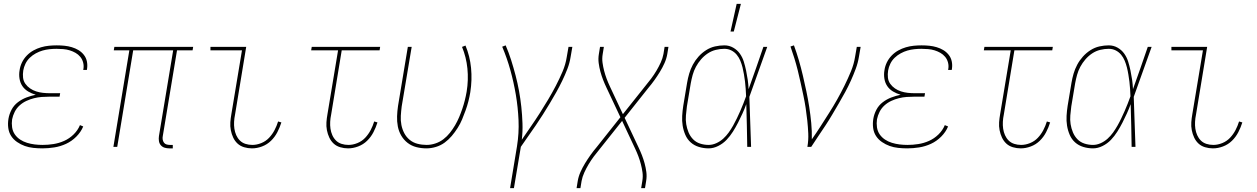

<svg xmlns="http://www.w3.org/2000/svg" viewBox="-20 -764 6540 999"><path d="M201 8Q177 8 153.5 5.5Q130 3 109 -4.5Q88 -12 69 -25Q50 -38 38 -56.5Q26 -75 23 -98.5Q20 -122 24 -146Q28 -170 40 -193Q52 -216 73 -232Q94 -248 118 -257Q142 -266 166 -271Q145 -277 126.5 -288Q108 -299 96.5 -316Q85 -333 81.5 -355Q78 -377 82 -399Q85 -420 94.5 -439.5Q104 -459 119.5 -475Q135 -491 154 -501.5Q173 -512 193.5 -518Q214 -524 234.5 -526Q255 -528 275 -528Q296 -528 315.5 -526Q335 -524 353.5 -518.5Q372 -513 388 -503.5Q404 -494 416 -479Q428 -464 432 -445Q436 -426 433 -406L432 -400H413L414 -405Q417 -422 412.5 -439Q408 -456 397.5 -468.5Q387 -481 373 -489Q359 -497 343 -502Q327 -507 309 -508.5Q291 -510 274 -510Q256 -510 237.5 -508Q219 -506 201.5 -501Q184 -496 166.5 -486.5Q149 -477 135 -463.5Q121 -450 112.5 -432.5Q104 -415 101 -397Q98 -378 100 -360Q102 -342 112 -328Q122 -314 136.5 -304Q151 -294 168 -288.5Q185 -283 203 -281Q221 -279 240 -279H293L290 -261H237Q217 -261 197 -259.5Q177 -258 157 -253Q137 -248 117.5 -239Q98 -230 82 -215.5Q66 -201 56.5 -182Q47 -163 43 -143Q40 -122 43 -101.5Q46 -81 57 -65Q68 -49 84.5 -38Q101 -27 120.5 -21Q140 -15 160.5 -12.5Q181 -10 202 -10Q230 -10 258.5 -14.5Q287 -19 314 -31Q341 -43 363 -64.5Q385 -86 396 -113L413 -106Q401 -77 377 -53Q353 -29 323.5 -15.5Q294 -2 262.5 3Q231 8 201 8Z M879 8H861Q848 8 836.5 4.5Q825 1 817 -8Q809 -17 807 -30Q805 -43 807 -56L881 -502H673L590 0H570L653 -502H572L575 -520H985L982 -502H901L827 -56Q825 -47 826.5 -38Q828 -29 833 -22Q838 -15 846.5 -12.5Q855 -10 864 -10H879Z M1291 8Q1270 8 1250 2Q1230 -4 1216 -17Q1202 -30 1193.5 -48Q1185 -66 1181 -86.5Q1177 -107 1178.5 -128Q1180 -149 1184 -171L1239 -502H1075V-520H1261L1203 -168Q1199 -149 1198 -130.5Q1197 -112 1199.5 -94.5Q1202 -77 1209 -61Q1216 -45 1228 -33Q1240 -21 1257 -15.5Q1274 -10 1293 -10Q1316 -10 1339.5 -19.5Q1363 -29 1380 -47Q1397 -65 1408.5 -87Q1420 -109 1427 -132L1444 -127Q1436 -101 1423 -76Q1410 -51 1390 -31.5Q1370 -12 1343.5 -2Q1317 8 1291 8Z M1791 8Q1770 8 1750 2Q1730 -4 1716 -17Q1702 -30 1693.5 -48Q1685 -66 1681 -86.5Q1677 -107 1678.5 -128Q1680 -149 1684 -171L1739 -502H1599L1602 -520H1958L1955 -502H1758L1703 -168Q1699 -149 1698 -130.5Q1697 -112 1699.5 -94.5Q1702 -77 1709 -61Q1716 -45 1728 -33Q1740 -21 1757 -15.5Q1774 -10 1793 -10Q1816 -10 1839.5 -19.5Q1863 -29 1880 -47Q1897 -65 1908.5 -87Q1920 -109 1927 -132L1944 -127Q1936 -101 1923 -76Q1910 -51 1890 -31.5Q1870 -12 1843.5 -2Q1817 8 1791 8Z M2199 8Q2172 8 2146.5 1.5Q2121 -5 2101 -20.5Q2081 -36 2068 -58Q2055 -80 2050 -106Q2045 -132 2046 -159Q2047 -186 2051 -213L2102 -520H2122L2070 -210Q2067 -186 2065.5 -161.5Q2064 -137 2068.5 -114Q2073 -91 2083.5 -71Q2094 -51 2111.5 -36.5Q2129 -22 2152 -16Q2175 -10 2200 -10Q2222 -10 2245 -17.5Q2268 -25 2287 -39.5Q2306 -54 2321 -73Q2336 -92 2348 -112.5Q2360 -133 2369 -154.5Q2378 -176 2385.5 -198Q2393 -220 2398.5 -242Q2404 -264 2408 -287Q2418 -348 2412 -407.5Q2406 -467 2384 -520L2402 -527Q2425 -472 2431 -410Q2437 -348 2427 -284Q2423 -260 2417 -236.5Q2411 -213 2402.5 -189.5Q2394 -166 2384.5 -143Q2375 -120 2361 -98Q2347 -76 2330.5 -56.5Q2314 -37 2293.5 -22Q2273 -7 2248 0.5Q2223 8 2199 8Z M2634 215 2670 -3Q2681 -71 2678 -138.5Q2675 -206 2664 -271Q2653 -336 2635.5 -399Q2618 -462 2593 -521L2611 -528Q2627 -491 2639.5 -451.5Q2652 -412 2662.5 -372Q2673 -332 2680.5 -291Q2688 -250 2692.5 -208Q2697 -166 2698.5 -123Q2700 -80 2695 -37Q2718 -71 2742 -105.5Q2766 -140 2788 -174.5Q2810 -209 2831.5 -245Q2853 -281 2872 -317.5Q2891 -354 2907 -391.5Q2923 -429 2929 -468L2938 -520H2958L2949 -468Q2944 -436 2932 -405Q2920 -374 2905.5 -344Q2891 -314 2874.5 -284.5Q2858 -255 2840.5 -226Q2823 -197 2805 -168.5Q2787 -140 2767.5 -111.5Q2748 -83 2728.5 -55.5Q2709 -28 2690 0L2654 215Z M2980 215 2986 178Q2990 154 3000.5 130.5Q3011 107 3024.5 85Q3038 63 3053 42Q3068 21 3085 1L3208 -154L3136 -307Q3126 -328 3118 -348.5Q3110 -369 3104 -391Q3098 -413 3095 -436Q3092 -459 3096 -483L3102 -520H3122L3116 -483Q3112 -460 3115 -438Q3118 -416 3123.5 -395Q3129 -374 3136.5 -354Q3144 -334 3153 -315L3221 -170L3338 -317Q3354 -336 3368.5 -355.5Q3383 -375 3395.5 -396Q3408 -417 3418 -439Q3428 -461 3432 -483L3438 -520H3458L3452 -483Q3448 -459 3437.5 -435.5Q3427 -412 3413.5 -390Q3400 -368 3385 -347Q3370 -326 3353 -306L3230 -151L3302 2Q3312 23 3320 43.5Q3328 64 3334 86Q3340 108 3343 131Q3346 154 3342 178L3336 215H3316L3322 178Q3326 155 3323 133Q3320 111 3314.5 90Q3309 69 3301.5 49Q3294 29 3285 10L3217 -135L3100 12Q3084 31 3069.5 50.5Q3055 70 3042.5 91Q3030 112 3020 134Q3010 156 3006 178L3000 215Z M3667 8Q3641 8 3616.5 0.5Q3592 -7 3574 -23Q3556 -39 3546 -62Q3536 -85 3532 -110Q3528 -135 3529.5 -161Q3531 -187 3535 -213L3555 -333Q3559 -357 3566 -381Q3573 -405 3585 -427.5Q3597 -450 3614.5 -469.5Q3632 -489 3654 -503Q3676 -517 3700.5 -522.5Q3725 -528 3749 -528Q3774 -528 3795 -516Q3816 -504 3829.5 -485Q3843 -466 3850 -443.5Q3857 -421 3862 -397Q3867 -373 3870.5 -349Q3874 -325 3875 -300Q3895 -355 3914 -410Q3933 -465 3952 -520H3972Q3948 -455 3925.5 -390Q3903 -325 3879 -260Q3882 -195 3883.5 -130Q3885 -65 3888 0H3868Q3867 -55 3866 -110.5Q3865 -166 3863 -222Q3854 -197 3843 -173Q3832 -149 3820 -125.5Q3808 -102 3793.5 -79Q3779 -56 3760.5 -36.5Q3742 -17 3717 -4.5Q3692 8 3667 8ZM3667 -10Q3687 -10 3707 -19Q3727 -28 3743 -42.5Q3759 -57 3771.5 -74.5Q3784 -92 3794.5 -110.5Q3805 -129 3814 -148Q3823 -167 3831.5 -186Q3840 -205 3847.5 -224.5Q3855 -244 3862 -263Q3861 -282 3860 -301Q3859 -320 3856.5 -339Q3854 -358 3851 -376.5Q3848 -395 3843.5 -413Q3839 -431 3832 -448Q3825 -465 3813.5 -479Q3802 -493 3785.5 -501.5Q3769 -510 3749 -510Q3727 -510 3704.5 -504.5Q3682 -499 3662.5 -486Q3643 -473 3627.5 -455Q3612 -437 3601 -416.5Q3590 -396 3584 -374Q3578 -352 3574 -330L3554 -210Q3551 -187 3549 -163.5Q3547 -140 3550.5 -118Q3554 -96 3562.5 -75.5Q3571 -55 3586 -39.5Q3601 -24 3622.5 -17Q3644 -10 3667 -10ZM3781 -600 3813 -744H3835L3798 -600Z M4181 0Q4187 -35 4185.5 -69Q4184 -103 4180.5 -136Q4177 -169 4172 -202Q4167 -235 4160 -267.5Q4153 -300 4146 -332.5Q4139 -365 4131 -397Q4123 -429 4113.5 -460Q4104 -491 4093 -522L4111 -528Q4125 -490 4136.5 -450.5Q4148 -411 4157.5 -370.5Q4167 -330 4175.5 -289.5Q4184 -249 4190.5 -207.5Q4197 -166 4201 -124Q4205 -82 4204 -39Q4228 -73 4250 -107.5Q4272 -142 4294 -176.5Q4316 -211 4336 -246.5Q4356 -282 4374 -318.5Q4392 -355 4407.5 -392.5Q4423 -430 4429 -468L4438 -520H4458L4449 -468Q4444 -437 4432.5 -406Q4421 -375 4407.5 -345Q4394 -315 4378 -285.5Q4362 -256 4345 -227Q4328 -198 4311 -169Q4294 -140 4275.5 -112Q4257 -84 4238 -56Q4219 -28 4201 0Z M4701 8Q4677 8 4653.5 5.5Q4630 3 4609 -4.5Q4588 -12 4569 -25Q4550 -38 4538 -56.5Q4526 -75 4523 -98.5Q4520 -122 4524 -146Q4528 -170 4540 -193Q4552 -216 4573 -232Q4594 -248 4618 -257Q4642 -266 4666 -271Q4645 -277 4626.5 -288Q4608 -299 4596.5 -316Q4585 -333 4581.5 -355Q4578 -377 4582 -399Q4585 -420 4594.5 -439.5Q4604 -459 4619.5 -475Q4635 -491 4654 -501.5Q4673 -512 4693.5 -518Q4714 -524 4734.5 -526Q4755 -528 4775 -528Q4796 -528 4815.5 -526Q4835 -524 4853.5 -518.5Q4872 -513 4888 -503.5Q4904 -494 4916 -479Q4928 -464 4932 -445Q4936 -426 4933 -406L4932 -400H4913L4914 -405Q4917 -422 4912.5 -439Q4908 -456 4897.5 -468.5Q4887 -481 4873 -489Q4859 -497 4843 -502Q4827 -507 4809 -508.5Q4791 -510 4774 -510Q4756 -510 4737.5 -508Q4719 -506 4701.5 -501Q4684 -496 4666.5 -486.5Q4649 -477 4635 -463.5Q4621 -450 4612.5 -432.5Q4604 -415 4601 -397Q4598 -378 4600 -360Q4602 -342 4612 -328Q4622 -314 4636.5 -304Q4651 -294 4668 -288.5Q4685 -283 4703 -281Q4721 -279 4740 -279H4793L4790 -261H4737Q4717 -261 4697 -259.5Q4677 -258 4657 -253Q4637 -248 4617.5 -239Q4598 -230 4582 -215.5Q4566 -201 4556.5 -182Q4547 -163 4543 -143Q4540 -122 4543 -101.5Q4546 -81 4557 -65Q4568 -49 4584.5 -38Q4601 -27 4620.5 -21Q4640 -15 4660.5 -12.5Q4681 -10 4702 -10Q4730 -10 4758.5 -14.5Q4787 -19 4814 -31Q4841 -43 4863 -64.5Q4885 -86 4896 -113L4913 -106Q4901 -77 4877 -53Q4853 -29 4823.5 -15.5Q4794 -2 4762.5 3Q4731 8 4701 8Z M5291 8Q5270 8 5250 2Q5230 -4 5216 -17Q5202 -30 5193.5 -48Q5185 -66 5181 -86.5Q5177 -107 5178.5 -128Q5180 -149 5184 -171L5239 -502H5099L5102 -520H5458L5455 -502H5258L5203 -168Q5199 -149 5198 -130.5Q5197 -112 5199.5 -94.5Q5202 -77 5209 -61Q5216 -45 5228 -33Q5240 -21 5257 -15.5Q5274 -10 5293 -10Q5316 -10 5339.5 -19.5Q5363 -29 5380 -47Q5397 -65 5408.5 -87Q5420 -109 5427 -132L5444 -127Q5436 -101 5423 -76Q5410 -51 5390 -31.5Q5370 -12 5343.5 -2Q5317 8 5291 8Z M5667 8Q5641 8 5616.5 0.5Q5592 -7 5574 -23Q5556 -39 5546 -62Q5536 -85 5532 -110Q5528 -135 5529.5 -161Q5531 -187 5535 -213L5555 -333Q5559 -357 5566 -381Q5573 -405 5585 -427.5Q5597 -450 5614.5 -469.5Q5632 -489 5654 -503Q5676 -517 5700.5 -522.5Q5725 -528 5749 -528Q5774 -528 5795 -516Q5816 -504 5829.5 -485Q5843 -466 5850 -443.5Q5857 -421 5862 -397Q5867 -373 5870.5 -349Q5874 -325 5875 -300Q5895 -355 5914 -410Q5933 -465 5952 -520H5972Q5948 -455 5925.5 -390Q5903 -325 5879 -260Q5882 -195 5883.5 -130Q5885 -65 5888 0H5868Q5867 -55 5866 -110.5Q5865 -166 5863 -222Q5854 -197 5843 -173Q5832 -149 5820 -125.5Q5808 -102 5793.5 -79Q5779 -56 5760.5 -36.5Q5742 -17 5717 -4.5Q5692 8 5667 8ZM5667 -10Q5687 -10 5707 -19Q5727 -28 5743 -42.5Q5759 -57 5771.5 -74.5Q5784 -92 5794.5 -110.5Q5805 -129 5814 -148Q5823 -167 5831.5 -186Q5840 -205 5847.5 -224.5Q5855 -244 5862 -263Q5861 -282 5860 -301Q5859 -320 5856.5 -339Q5854 -358 5851 -376.5Q5848 -395 5843.5 -413Q5839 -431 5832 -448Q5825 -465 5813.5 -479Q5802 -493 5785.5 -501.5Q5769 -510 5749 -510Q5727 -510 5704.5 -504.5Q5682 -499 5662.5 -486Q5643 -473 5627.5 -455Q5612 -437 5601 -416.5Q5590 -396 5584 -374Q5578 -352 5574 -330L5554 -210Q5551 -187 5549 -163.5Q5547 -140 5550.5 -118Q5554 -96 5562.5 -75.5Q5571 -55 5586 -39.5Q5601 -24 5622.5 -17Q5644 -10 5667 -10Z M6291 8Q6270 8 6250 2Q6230 -4 6216 -17Q6202 -30 6193.5 -48Q6185 -66 6181 -86.5Q6177 -107 6178.5 -128Q6180 -149 6184 -171L6239 -502H6075V-520H6261L6203 -168Q6199 -149 6198 -130.5Q6197 -112 6199.5 -94.5Q6202 -77 6209 -61Q6216 -45 6228 -33Q6240 -21 6257 -15.5Q6274 -10 6293 -10Q6316 -10 6339.5 -19.5Q6363 -29 6380 -47Q6397 -65 6408.5 -87Q6420 -109 6427 -132L6444 -127Q6436 -101 6423 -76Q6410 -51 6390 -31.5Q6370 -12 6343.5 -2Q6317 8 6291 8Z"/></svg>

Font: Iosevka Term Curly Thin
Style: Italic
Weight: 100
Italic angle: -9°
Designer: Belleve Invis
Foundry: Belleve Invis
Version: Version 32.3.0